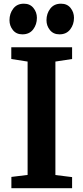

<svg xmlns="http://www.w3.org/2000/svg" viewBox="-20 -992 440 1012"><path d="M97.5 -811Q66 -811 48 -833.5Q30 -856 30 -885.5Q30 -920.5 49.8 -946.5Q69.5 -972.5 105.5 -972.5H106.5Q138 -972.5 156.2 -950Q174.5 -927.5 174.5 -898Q174.5 -863 154.8 -837Q135 -811 98.5 -811ZM293 -811Q261.5 -811 243.2 -833.5Q225 -856 225 -885.5Q225 -920.5 245 -946.5Q265 -972.5 301 -972.5H302Q334 -972.5 352 -950Q370 -927.5 370 -898Q370 -863 350 -837Q330 -811 294 -811ZM125.5 -70V-667.5L39.5 -681V-743H360V-681L272 -667.5V-69.5L360 -58.5V0H40V-59.5Z"/></svg>

Font: Merriweather
Style: Bold
Weight: 700
Designer: Eben Sorkin
Foundry: Eben Sorkin
Version: Version 2.100; ttfautohint (v1.7.19-72a1) -l 8 -r 50 -G 200 